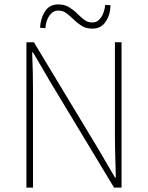

<svg xmlns="http://www.w3.org/2000/svg" viewBox="-20 -852 672 872"><path d="M100 0V-660H134L426 -176L502 -46H506Q505 -94 503.5 -140Q502 -186 502 -232V-660H532V0H498L206 -484L130 -614H126Q128 -568 129 -524.5Q130 -481 130 -434V0ZM400 -722Q371 -722 351 -734.5Q331 -747 315 -763Q299 -779 282.5 -791.5Q266 -804 244 -804Q221 -804 205 -782Q189 -760 186 -724L162 -726Q164 -769 184.5 -800.5Q205 -832 244 -832Q273 -832 293.5 -819.5Q314 -807 330 -791Q346 -775 362 -762.5Q378 -750 400 -750Q423 -750 438.5 -772Q454 -794 458 -830L482 -828Q481 -785 460 -753.5Q439 -722 400 -722Z"/></svg>

Font: Assistant ExtraLight ExtraLight
Style: Regular
Weight: 250
Version: Version 3.000